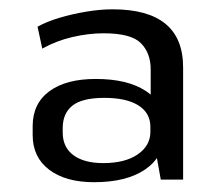

<svg xmlns="http://www.w3.org/2000/svg" viewBox="-20 -736 465 402"><path d="M295.5 -477.8V-590.5Q295.5 -625 275 -645.6Q254.6 -666.3 196.9 -666.3Q165.5 -666.3 131.8 -658.5Q98 -650.7 68.5 -634.2L58.6 -680.1Q78.1 -690.9 104.8 -698.8Q131.6 -706.8 160.7 -711.6Q189.8 -716.5 215.8 -716.5Q363.4 -716.5 363.4 -594.8V-360H316.6ZM176.8 -354.5Q117.5 -354.5 82.9 -380.7Q48.4 -406.8 48.4 -453.3V-471.9Q48.4 -519.2 83.4 -545Q118.3 -570.7 180.5 -570.7Q246.5 -570.7 284.7 -545.9Q322.9 -521.1 322.9 -474.5V-454.2Q322.9 -407.7 283.8 -381.1Q244.8 -354.5 176.8 -354.5ZM196 -394.5Q241.9 -394.5 268.4 -412.8Q294.9 -431.1 294.9 -460.4V-470.2Q294.9 -499.5 269.8 -515.3Q244.6 -531.1 198.7 -531.1Q152.1 -531.1 131.7 -514.9Q111.3 -498.7 111.3 -467.7V-458.7Q111.3 -427.6 133.8 -411Q156.4 -394.5 196 -394.5Z"/></svg>

Font: Pathway Extreme 8pt Thin
Style: Regular
Weight: 100
Designer: Eduardo Rodriguez Tunni
Foundry: Eduardo Rodriguez Tunni
Version: Version 1.000